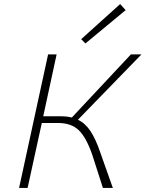

<svg xmlns="http://www.w3.org/2000/svg" viewBox="-20 -926 717 946"><path d="M474 -175 536 0H487L435 -162Q406 -247 369 -283.5Q332 -320 266 -320H186L116 0H74L217 -658H259L193 -353H282Q310 -353 334 -347L625 -658H677L364 -336Q401 -318 426.5 -279Q452 -240 474 -175ZM380 -733 572 -906 599 -876 401 -712Z"/></svg>

Font: Ysabeau Light
Style: Italic
Weight: 300
Italic angle: -12°
Designer: Christian Thalmann (Catharsis Fonts)
Version: Version 0.003